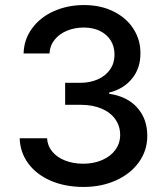

<svg xmlns="http://www.w3.org/2000/svg" viewBox="-20 -737 664 767"><path d="M58.6 -184.6H168Q169.9 -153.8 189.2 -130.9Q208.5 -107.9 240.7 -95.5Q272.9 -83 312.5 -83Q354.5 -83 388.2 -97.7Q421.9 -112.3 440.9 -138.4Q460 -164.6 460 -198.2Q460 -232.9 440.9 -260.3Q421.9 -287.6 386 -303Q350.1 -318.4 300.8 -318.4H240.2V-406.2H300.8Q340.3 -406.2 371.6 -420.4Q402.8 -434.6 420.2 -460Q437.5 -485.4 437.5 -518.6Q437.5 -550.8 422.4 -575.2Q407.2 -599.6 379.4 -613.3Q351.6 -627 314.5 -627Q278.3 -627 247.6 -614.3Q216.8 -601.6 198 -578.1Q179.2 -554.7 177.7 -523.4H74.2Q75.7 -579.6 108.2 -623.8Q140.6 -668 195.3 -692.4Q250 -716.8 315.4 -716.8Q382.8 -716.8 434.3 -690.9Q485.8 -665 513.7 -620.8Q541.5 -576.7 541 -524.4Q541.5 -464.8 507.6 -423.1Q473.6 -381.3 416 -367.2V-362.3Q487.8 -352.1 528.1 -307.1Q568.4 -262.2 568.4 -194.3Q568.4 -136.2 535.2 -89.6Q502 -43 443.8 -16.6Q385.7 9.8 313.5 9.8Q241.2 9.8 183.8 -14.6Q126.5 -39.1 93.5 -83.3Q60.5 -127.4 58.6 -184.6Z"/></svg>

Font: WEMIX Pretendard Medium
Style: Regular
Weight: 500
Designer: Base glyphs from Inter by Rasmus Andersson; Hangeul glyphs from Noto Sans CJK(Source Han Sans) by Jang Soo-young and Kan
Foundry: Kil Hyung-jin
Version: Version 1.000